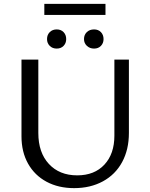

<svg xmlns="http://www.w3.org/2000/svg" viewBox="-20 -966 774 992"><path d="M209 -946H525V-889H209ZM223 -764Q223 -786 237 -800Q251 -814 273 -814Q295 -814 308.5 -800Q322 -786 322 -764Q322 -743 308.5 -729Q295 -715 273 -715Q251 -715 237 -729Q223 -743 223 -764ZM414 -764Q414 -786 428.5 -800Q443 -814 466 -814Q488 -814 501.5 -800Q515 -786 515 -764Q515 -743 501.5 -729Q488 -715 466 -715Q444 -715 429 -729Q414 -743 414 -764ZM91 -262V-658H178V-279Q178 -178 232.5 -119Q287 -60 379 -60Q468 -60 519.5 -115.5Q571 -171 571 -265V-658H646V-279Q646 -193 611 -128.5Q576 -64 511.5 -29Q447 6 363 6Q282 6 220.5 -27Q159 -60 125 -120.5Q91 -181 91 -262Z"/></svg>

Font: Ysabeau SC Medium
Style: Regular
Weight: 500
Designer: Christian Thalmann (Catharsis Fonts)
Version: Version 0.003